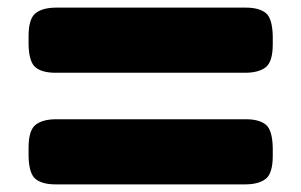

<svg xmlns="http://www.w3.org/2000/svg" viewBox="-20 -607 791 504"><path d="M696 -512V-491Q696 -445 677.5 -430.5Q659 -416 623 -416H126Q91 -416 73.5 -430Q56 -444 55 -490V-512Q55 -558 73.5 -572.5Q92 -587 128 -587H625Q660 -587 677.5 -573Q695 -559 696 -512ZM696 -219V-198Q696 -152 677.5 -137.5Q659 -123 623 -123H126Q91 -123 73.5 -137Q56 -151 55 -197V-219Q55 -265 73.5 -279.5Q92 -294 128 -294H625Q660 -294 677.5 -280Q695 -266 696 -219Z"/></svg>

Font: Chango
Style: Regular
Weight: 400
Designer: Manuel Lupez
Foundry: Fontstage
Version: Version 1.001